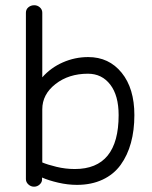

<svg xmlns="http://www.w3.org/2000/svg" viewBox="-20 -701 575 727"><path d="M78.1 -22.9V-652.8Q78.1 -665.5 87.4 -673.3Q96.7 -681.2 109.9 -681.2Q121.6 -681.2 130.9 -673.1Q140.1 -665 140.1 -652.8V-408.2Q172.4 -444.8 218 -464.8Q263.7 -484.9 314 -484.9Q392.6 -484.9 440.7 -425.5Q488.8 -366.2 488.8 -265.1Q488.8 -207.5 475.8 -160.2Q462.9 -112.8 436.8 -76.7Q410.6 -40.5 368.4 -20.8Q326.2 -1 271 -1Q236.8 -1 200.7 -9.3Q164.6 -17.6 139.2 -28.8V-21Q139.2 -10.7 130.1 -2.4Q121.1 5.9 108.9 5.9Q96.7 5.9 87.4 -2.7Q78.1 -11.2 78.1 -22.9ZM263.2 -61Q429.2 -61 429.2 -265.1Q429.2 -339.4 397.5 -380.6Q365.7 -421.9 313 -421.9Q240.2 -421.9 190.2 -382.8Q140.1 -343.8 140.1 -287.1V-85.9Q159.7 -77.6 193.8 -69.3Q228 -61 263.2 -61Z"/></svg>

Font: Comic Neue
Style: Regular
Weight: 400
Designer: Craig Rozynski
Foundry: Craig Rozynski
Version: Version 2.003;hotconv 1.0.109;makeotfexe 2.5.65596